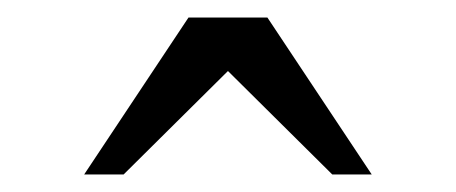

<svg xmlns="http://www.w3.org/2000/svg" viewBox="-20 -429 520 219"><path d="M195 -409H285L404 -230H359L240 -348L121 -230H76Z"/></svg>

Font: Libre Baskerville
Style: Regular
Weight: 400
Designer: Pablo Impallari, Rodrigo Fuenzalida
Foundry: Pablo Impallari, Rodrigo Fuenzalida
Version: Version 1.000